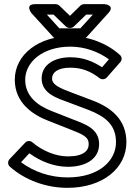

<svg xmlns="http://www.w3.org/2000/svg" viewBox="-20 -865 661 922"><path d="M81 -86 121 -129C174 -90 240 -64 306 -64C392 -64 456 -102 456 -173C456 -247 389 -269 329 -292L230 -331C162 -357 101 -402 101 -482C101 -567 185 -641 318 -641C386 -641 453 -617 503 -580L470 -542C424 -572 377 -590 318 -590C245 -590 180 -557 180 -488C180 -415 256 -393 310 -373L408 -336C489 -304 537 -263 537 -182C537 -94 457 -13 304 -13C222 -13 142 -40 81 -86ZM26 -101C16 -90 17 -74 27 -65C100 0 201 37 304 37C474 37 587 -58 587 -182C587 -291 514 -348 426 -382L328 -419C263 -443 230 -459 230 -488C230 -515 254 -540 318 -540C374 -540 416 -522 459 -489C468 -482 484 -483 493 -493L558 -567C566 -576 567 -591 556 -601C495 -656 408 -691 318 -691C169 -691 51 -605 51 -482C51 -370 139 -313 212 -285L311 -246C381 -219 406 -207 406 -173C406 -142 382 -114 306 -114C247 -114 183 -141 135 -182C126 -190 110 -190 101 -180ZM394 -795H426L366 -729H265L205 -795H237L296 -738C301 -733 308 -731 313 -731H318C325 -731 331 -734 335 -738ZM384 -845C379 -845 371 -843 366 -838L316 -789L265 -838C261 -842 254 -845 247 -845H148C99 -845 130 -803 130 -803L236 -687C240 -682 247 -679 254 -679H377C383 -679 391 -682 396 -687L501 -803C534 -840 483 -845 483 -845Z"/></svg>

Font: Falling Sky
Style: ExtOu
Weight: 400
Designer: Paul D. Hunt
Foundry: Adobe Systems Incorporated
Version: Version 1.02